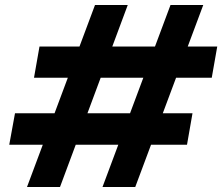

<svg xmlns="http://www.w3.org/2000/svg" viewBox="-20 -748 889 768"><path d="M390 0 662 -728H793L521 0ZM88 0 360 -728H491L220 0ZM17 -169 40 -295H750L728 -169ZM116 -437 138 -562H849L827 -437Z"/></svg>

Font: DM Sans 10pt ExtraBold
Style: Italic
Weight: 800
Italic angle: -10°
Version: Version 4.004;gftools[0.9.30]